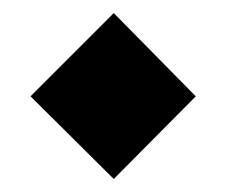

<svg xmlns="http://www.w3.org/2000/svg" viewBox="-20 -504 349 295"><path d="M26.9 -356 154.8 -483.9 280.8 -356 154.8 -229Z"/></svg>

Font: LT Superior
Style: Bold
Weight: 400
Designer: Daniel Lyons
Foundry: LyonsType
Version: Version 1.000